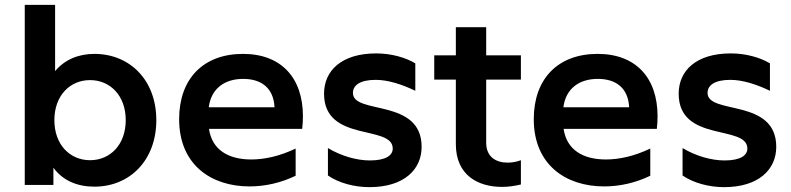

<svg xmlns="http://www.w3.org/2000/svg" viewBox="-20 -762 3259 791"><path d="M369 7C514 7 624 -101 624 -267C624 -433 514 -540 369 -540C304 -540 247 -517 207 -469V-742H82V0H200V-71C239 -18 298 7 369 7ZM351 -102C268 -102 204 -166 204 -267C204 -368 268 -432 351 -432C434 -432 498 -368 498 -267C498 -166 434 -102 351 -102Z M1008 6C1073 6 1138 -9 1198 -38V-150C1133 -119 1071 -105 1015 -105C918 -105 853 -147 841 -231H1225C1227 -249 1228 -266 1228 -283C1228 -441 1139 -540 981 -540C818 -540 718 -438 718 -271C718 -84 849 6 1008 6ZM1111 -320H840C850 -398 906 -437 982 -437C1055 -437 1107 -401 1111 -320Z M1502 9C1645 9 1717 -64 1717 -157C1717 -359 1434 -288 1434 -379C1434 -410 1462 -433 1528 -433C1579 -433 1637 -414 1691 -388V-501C1651 -525 1592 -542 1530 -542C1386 -542 1315 -470 1315 -376C1315 -173 1598 -250 1598 -150C1598 -122 1570 -101 1504 -101C1450 -101 1386 -119 1331 -152V-39C1376 -8 1440 9 1502 9Z M2126 -2V-102C2108 -95 2089 -92 2071 -92C2024 -92 1983 -115 1983 -174V-434H2126V-534H1983V-650H1858V-534H1769V-434H1858V-168C1858 -39 1951 8 2048 8C2074 8 2101 4 2126 -2Z M2469 6C2534 6 2599 -9 2659 -38V-150C2594 -119 2532 -105 2476 -105C2379 -105 2314 -147 2302 -231H2686C2688 -249 2689 -266 2689 -283C2689 -441 2600 -540 2442 -540C2279 -540 2179 -438 2179 -271C2179 -84 2310 6 2469 6ZM2572 -320H2301C2311 -398 2367 -437 2443 -437C2516 -437 2568 -401 2572 -320Z M2963 9C3106 9 3178 -64 3178 -157C3178 -359 2895 -288 2895 -379C2895 -410 2923 -433 2989 -433C3040 -433 3098 -414 3152 -388V-501C3112 -525 3053 -542 2991 -542C2847 -542 2776 -470 2776 -376C2776 -173 3059 -250 3059 -150C3059 -122 3031 -101 2965 -101C2911 -101 2847 -119 2792 -152V-39C2837 -8 2901 9 2963 9Z"/></svg>

Font: Chess Sans SemiBold
Style: Regular
Weight: 600
Designer: Wolf Bōese
Foundry: Wolf Bōese
Version: Version 7.223;Glyphs 3.3 (3306)